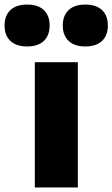

<svg xmlns="http://www.w3.org/2000/svg" viewBox="-99 -821 492 841"><path d="M53.5 0V-548.5H242V0ZM-79 -709.5Q-79 -752.5 -53.5 -776.8Q-28 -801 20 -801Q67.5 -801 93 -776.8Q118.5 -752.5 118.5 -709.5Q118.5 -666 93 -641.8Q67.5 -617.5 20 -617.5Q-28 -617.5 -53.5 -641.8Q-79 -666 -79 -709.5ZM176 -709.5Q176 -752.5 201.5 -776.8Q227 -801 274.5 -801Q322.5 -801 348 -776.8Q373.5 -752.5 373.5 -709.5Q373.5 -666 348 -641.8Q322.5 -617.5 274.5 -617.5Q227 -617.5 201.5 -641.8Q176 -666 176 -709.5Z"/></svg>

Font: Encode Sans ExtraBold
Style: Regular
Weight: 800
Designer: Multiple Designers
Foundry: Impallari Type
Version: Version 2.000